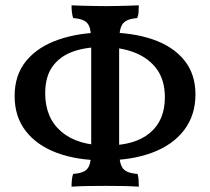

<svg xmlns="http://www.w3.org/2000/svg" viewBox="-20 -699 790 722"><path d="M371 -96Q270 -96 194.5 -124Q119 -152 77 -206Q35 -260 35 -338Q35 -417 78.5 -470Q122 -523 200 -550Q278 -577 378 -577Q478 -577 554 -551Q630 -525 672.5 -473Q715 -421 715 -344Q715 -266 672.5 -210Q630 -154 552.5 -125Q475 -96 371 -96ZM382 -152Q487 -152 543.5 -199Q600 -246 600 -333Q600 -397 570 -438.5Q540 -480 487 -501Q434 -522 364 -522Q301 -522 253 -504.5Q205 -487 177.5 -449Q150 -411 150 -348Q150 -256 210.5 -204Q271 -152 382 -152ZM249 3Q249 -12 250.5 -24.5Q252 -37 255 -45Q282 -47 297 -55Q312 -63 317.5 -82Q323 -101 323 -136V-540Q323 -576 317.5 -594.5Q312 -613 297 -621Q282 -629 255 -631Q252 -640 250.5 -652.5Q249 -665 249 -679Q268 -678 289.5 -677.5Q311 -677 334 -676.5Q357 -676 377 -676Q397 -676 418.5 -676.5Q440 -677 461 -677.5Q482 -678 502 -679Q502 -665 501 -652.5Q500 -640 496 -631Q470 -629 455 -621Q440 -613 434 -594.5Q428 -576 428 -540V-136Q428 -101 434 -82Q440 -63 455 -55Q470 -47 497 -45Q500 -37 501 -24.5Q502 -12 502 3Q473 1 441 0.5Q409 0 378 0Q347 0 312 0.5Q277 1 249 3Z"/></svg>

Font: Vollkorn Medium
Style: Regular
Weight: 500
Designer: Friedrich Althausen
Foundry: Friedrich Althausen
Version: Version 5.000